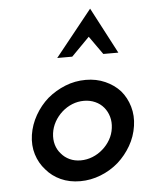

<svg xmlns="http://www.w3.org/2000/svg" viewBox="-50 -701 571 751"><g transform="rotate(-5 235.5 -325.5)"><path d="M62.1 -188Q56 -147 67 -111.4Q78 -75.9 102 -49.4Q125 -22 159 -6.5Q193 9 235.3 9Q276.6 9 315.8 -6.5Q355 -22 386 -49Q416 -76 436.4 -111.3Q456.9 -146.6 463 -188Q469 -228 458.5 -264Q448 -300 425 -327Q401.5 -353 366.7 -368.5Q332 -384 290.5 -384Q247.9 -384 209.5 -368.5Q171.1 -353 140 -327Q109.3 -300 88.8 -264Q68.3 -228 62.1 -188ZM145.2 -187.3Q148.4 -210.9 160.2 -232Q172.1 -253.1 190 -269.1Q207.9 -285.1 230 -294.1Q252 -303 276.3 -303Q300 -303 320.1 -294Q340.2 -285.1 353.6 -269Q367 -253 373 -232Q379 -211 375.8 -187.3Q372.7 -163 360.7 -142.2Q348.7 -121.4 331 -106Q313.1 -90 290.5 -81Q267.8 -72 244.2 -72Q220 -72 200.7 -81Q181.3 -90 168 -106Q154 -121.4 148 -142.2Q142 -163 145.2 -187.3ZM332 -660Q296 -615 259.5 -569.5Q223 -524 187 -479H246Q263 -497 281.5 -515Q300 -533 317 -551Q334 -527 342.5 -515Q351 -503 368 -479H427Q403 -524 379.5 -569.5Q356 -615 332 -660Z"/></g></svg>

Font: Josefin Slab Thin
Style: Italic
Weight: 100
Italic angle: -12°
Designer: Santiago Orozco
Foundry: Typemade
Version: Version 2.000